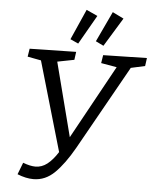

<svg xmlns="http://www.w3.org/2000/svg" viewBox="-61 -982 843 1046"><g transform="rotate(5 360.0 -459.0)"><path d="M720 -698 714 -654 637 -637 379 -177Q328 -87 277 -37Q226 13 161 13Q120 13 73 -6L98 -71Q137 -56 166 -56Q201 -56 230.5 -79Q260 -102 288 -146L146 -635L72 -649L79 -693L333 -698L327 -654L235 -636L339 -232L560 -634L474 -649L481 -693ZM431 -903 340 -744 296 -764 370 -931ZM574 -901 478 -744 435 -765 513 -931Z"/></g></svg>

Font: Bitter Pro
Style: Italic
Weight: 400
Italic angle: -9°
Designer: Sol Matas, and Bitter project Authors
Foundry: Sol Matas
Version: Version 1.010